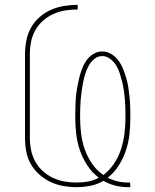

<svg xmlns="http://www.w3.org/2000/svg" viewBox="-20 -763 640 791"><path d="M506 8Q480 8 454.5 1.5Q429 -5 406 -18Q381 -3 352.5 2.5Q324 8 295 8Q267 8 239.5 3Q212 -2 187 -14Q162 -26 141 -45Q120 -64 106.5 -88Q93 -112 88 -139.5Q83 -167 83 -195V-540Q83 -568 88.5 -596Q94 -624 107.5 -648.5Q121 -673 142.5 -692Q164 -711 190 -722.5Q216 -734 244 -738.5Q272 -743 300 -743V-724Q274 -724 249 -720Q224 -716 200.5 -705.5Q177 -695 157.5 -678Q138 -661 125.5 -638.5Q113 -616 108 -591Q103 -566 103 -540V-195Q103 -170 108 -145Q113 -120 125 -98Q137 -76 155.5 -59Q174 -42 197 -31Q220 -20 244.5 -15.5Q269 -11 295 -11Q319 -11 342.5 -15Q366 -19 387 -31Q360 -51 340.5 -80.5Q321 -110 309.5 -143Q298 -176 294 -211Q290 -246 290 -280Q290 -300 290.5 -320Q291 -340 292.5 -360Q294 -380 297.5 -399.5Q301 -419 305.5 -438.5Q310 -458 317 -477Q324 -496 335 -512.5Q346 -529 363.5 -540Q381 -551 401 -551Q421 -551 438.5 -540.5Q456 -530 468 -513.5Q480 -497 487.5 -478Q495 -459 500.5 -440Q506 -421 509 -401Q512 -381 514 -361Q516 -341 516.5 -320.5Q517 -300 517 -280Q517 -246 513.5 -211.5Q510 -177 499 -144Q488 -111 469.5 -81.5Q451 -52 424 -31Q443 -21 464 -16Q485 -11 507 -11Q509 -11 511.5 -11Q514 -11 516 -11L517 8Q515 8 512 8Q509 8 506 8ZM406 -42Q432 -62 450.5 -90Q469 -118 479 -149.5Q489 -181 493 -214Q497 -247 497 -280Q497 -299 496.5 -317Q496 -335 494.5 -353Q493 -371 490.5 -389Q488 -407 483.5 -425Q479 -443 473.5 -460.5Q468 -478 458.5 -493.5Q449 -509 434 -520.5Q419 -532 401 -532Q383 -532 368.5 -520Q354 -508 345.5 -492.5Q337 -477 331.5 -459.5Q326 -442 322.5 -424.5Q319 -407 316.5 -389Q314 -371 312.5 -353Q311 -335 310.5 -316.5Q310 -298 310 -280Q310 -247 314 -213.5Q318 -180 329 -148.5Q340 -117 359 -89Q378 -61 406 -42Z"/></svg>

Font: Iosevka Slab Thin Extended
Style: Regular
Weight: 100
Width: 7
Monospace: yes
Designer: Belleve Invis
Foundry: Belleve Invis
Version: Version 11.1.1; ttfautohint (v1.8.3)